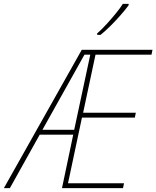

<svg xmlns="http://www.w3.org/2000/svg" viewBox="-79 -971 807 991"><path d="M-59 0 343 -714H708L703 -689H414L350 -389H622L617 -364H344L272 -25H561L556 0H241L299 -276H126L-28 0ZM140 -301H304L387 -689H357ZM422 -798Q446 -819 471.5 -847Q497 -875 519.5 -902.5Q542 -930 555 -951H585V-944Q569 -922 544.5 -894Q520 -866 492.5 -838.5Q465 -811 440 -791H423Z"/></svg>

Font: Noto Sans SemiCondensed Thin
Style: Italic
Weight: 100
Width: 4
Italic angle: -12°
Designer: Monotype Design Team
Foundry: Monotype Imaging Inc.
Version: Version 2.013; ttfautohint (v1.8.4.7-5d5b)